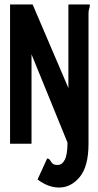

<svg xmlns="http://www.w3.org/2000/svg" viewBox="-20 -643 440 859"><path d="M286 -623H382Q382 -611 379 -603.5Q376 -596 376 -583V0Q376 101 337 148.5Q298 196 244 196Q220 196 196 187Q172 178 148 160L191 66Q200 67 204 74Q208 81 214.5 88Q221 95 238 95Q258 95 270 71.5Q282 48 282 -5L121 -400V0H25V-623H126L286 -249Z"/></svg>

Font: Inconsolata Condensed ExtraBold
Style: Regular
Weight: 800
Width: 3
Monospace: yes
Designer: Raph Levien, Cyreal, Brenton Simpson
Foundry: Raph Levien, Cyreal, Google
Version: Version 3.001; ttfautohint (v1.8.2.53-6de2)